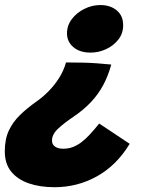

<svg xmlns="http://www.w3.org/2000/svg" viewBox="-48 -572 586 781"><path d="M220.5 -318Q259.5 -318 289.2 -317.2Q319 -316.5 346.2 -314.5Q373.5 -312.5 404.5 -309.5Q392.5 -264.5 372.2 -226.5Q352 -188.5 321.8 -156.5Q291.5 -124.5 250 -96.5Q213.5 -72 188.5 -48.8Q163.5 -25.5 163.5 -0.5Q163.5 16 176 24.5Q188.5 33 209 33Q229.5 33 247.2 26.5Q265 20 282.2 7.2Q299.5 -5.5 317.2 -24.8Q335 -44 355.5 -69.5L479.5 13Q426.5 100.5 346.8 145Q267 189.5 174 189.5Q114.5 189.5 69 173.8Q23.5 158 -2.5 126Q-28.5 94 -28.5 44Q-28.5 -6 -12 -41Q4.5 -76 33.5 -104.2Q62.5 -132.5 101 -159.5Q125.5 -176.5 149.2 -200.5Q173 -224.5 192 -254.2Q211 -284 220.5 -318ZM360.5 -551.5Q400.5 -551.5 426.8 -529.8Q453 -508 453 -469.5Q453 -435.5 433 -410.5Q413 -385.5 383 -371.8Q353 -358 320.5 -358Q277 -358 250.8 -380Q224.5 -402 224.5 -436.5Q224.5 -468.5 244.5 -494.8Q264.5 -521 295.8 -536.2Q327 -551.5 360.5 -551.5Z"/></svg>

Font: Grandstander Thin ExtraBold
Style: Italic
Weight: 800
Italic angle: -15°
Version: Version 1.200